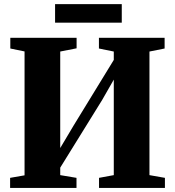

<svg xmlns="http://www.w3.org/2000/svg" viewBox="-20 -930 866 950"><path d="M30 0V-50L101.5 -62.5V-675.5L31 -690V-743H359V-691L278 -675V-197.5L344 -308.5L543 -633.5V-675L469.5 -690V-743H794.5V-690L719.5 -675V-63.5L796 -50V0H470V-50L543 -63.5V-536L485.5 -435.5L278 -100.5V-63.5L358.5 -50V0ZM582.5 -909.5V-818H252.5V-909.5Z"/></svg>

Font: Merriweather 60pt Black
Style: Regular
Weight: 900
Version: Version 2.100